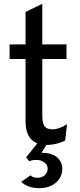

<svg xmlns="http://www.w3.org/2000/svg" viewBox="-20 -742 414 999"><path d="M184 237Q125 237 90 204L139 170Q149 183 176 183Q198 183 213 169.5Q228 156 228 135Q228 116 210.5 103Q193 90 170 90Q146 90 132 97L116 77L174 4Q113 -20 113 -110V-435H30V-511H113V-680L200 -722V-511H326V-435H200V-139Q200 -105 211 -87Q222 -69 253 -69Q287 -69 329 -96L319 -11Q280 9 233 12H221L196 53Q251 53 277.5 77Q304 101 304 136Q304 180 270.5 208.5Q237 237 184 237Z"/></svg>

Font: Overpass
Style: Regular
Weight: 400
Designer: Delve Withrington, Thomas Jockin
Foundry: Delve Fonts
Version: Version 3.000;DELV;Overpass